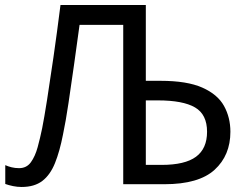

<svg xmlns="http://www.w3.org/2000/svg" viewBox="-20 -734 976 765"><path d="M66 11Q49 11 32 7.5Q15 4 1 -1V-76Q12 -71 26 -67.5Q40 -64 56 -64Q86 -64 103 -87.5Q120 -111 130 -147.5Q140 -184 148 -223Q156 -263 167.5 -336Q179 -409 193 -506Q207 -603 221 -714H561V-412H620Q725 -412 786 -385Q847 -358 872.5 -312Q898 -266 898 -209Q898 -115 835 -57.5Q772 0 635 0H471V-635H297Q287 -561 275.5 -479.5Q264 -398 253 -324Q242 -250 231 -198Q218 -131 199 -84Q180 -37 148.5 -13Q117 11 66 11ZM561 -77H624Q717 -77 761 -109.5Q805 -142 805 -209Q805 -278 757 -306Q709 -334 609 -334H561Z"/></svg>

Font: Noto IKEA Simplified Chinese
Style: Regular
Weight: 400
Designer: Monotype Design Team
Foundry: Monotype Imaging Inc.
Version: Version 1.100